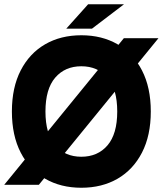

<svg xmlns="http://www.w3.org/2000/svg" viewBox="-20 -870 766 904"><path d="M0 0 563 -690H726L163 0ZM363 14Q266 14 192.5 -28.5Q119 -71 77.5 -151.5Q36 -232 36 -345Q36 -458 77.5 -538.5Q119 -619 192.5 -661.5Q266 -704 363 -704Q460 -704 533.5 -661.5Q607 -619 648.5 -538.5Q690 -458 690 -345Q690 -232 648.5 -151.5Q607 -71 533.5 -28.5Q460 14 363 14ZM363 -132Q440 -132 486 -185.5Q532 -239 532 -345Q532 -451 486 -504.5Q440 -558 363 -558Q286 -558 240 -504.5Q194 -451 194 -345Q194 -239 240 -185.5Q286 -132 363 -132ZM292 -735 395 -850H564L413 -735Z"/></svg>

Font: Radio Canada Big
Style: Bold
Weight: 700
Designer: Étienne Aubert Bonn
Foundry: Coppers and Brasses
Version: Version 1.001